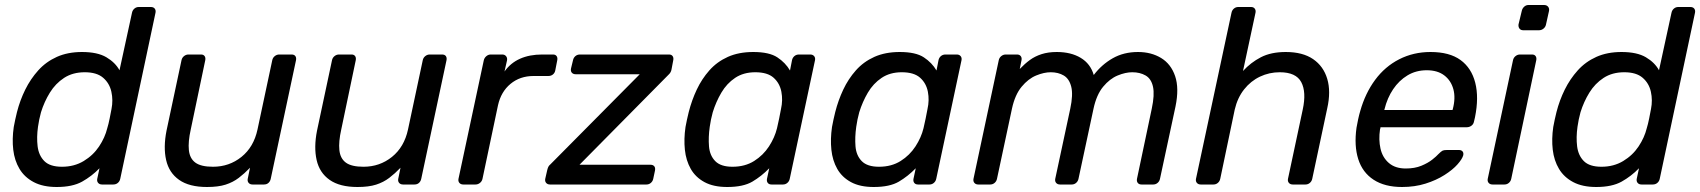

<svg xmlns="http://www.w3.org/2000/svg" viewBox="-20 -738 6801 768"><path d="M207 10Q152 10 115 -9.5Q78 -29 58 -62.5Q38 -96 33 -139Q28 -182 35 -230Q38 -246 41 -260Q44 -274 48 -290Q60 -337 81 -379.5Q102 -422 133 -456.5Q164 -491 207.5 -510.5Q251 -530 308 -530Q370 -530 405.5 -509Q441 -488 458 -457L508 -687Q510 -697 517.5 -703.5Q525 -710 535 -710H583Q594 -710 599 -703.5Q604 -697 602 -687L461 -23Q459 -13 451.5 -6.5Q444 0 433 0H388Q378 0 372.5 -6.5Q367 -13 369 -23L378 -65Q347 -33 308.5 -11.5Q270 10 207 10ZM228 -71Q277 -71 315 -94Q353 -117 376.5 -152.5Q400 -188 409 -225Q414 -241 418.5 -263.5Q423 -286 426 -302Q433 -337 425.5 -371Q418 -405 392.5 -427Q367 -449 319 -449Q271 -449 236.5 -426.5Q202 -404 179.5 -367.5Q157 -331 144 -289Q140 -274 137 -260Q134 -246 132 -231Q126 -189 130.5 -152.5Q135 -116 157.5 -93.5Q180 -71 228 -71Z M808 10Q737 10 696.5 -18.5Q656 -47 644.5 -98Q633 -149 646 -215L706 -497Q708 -507 716 -513.5Q724 -520 734 -520H784Q794 -520 798.5 -513.5Q803 -507 801 -497L743 -220Q732 -171 735.5 -137.5Q739 -104 761.5 -87.5Q784 -71 832 -71Q897 -71 946 -110.5Q995 -150 1010 -220L1069 -497Q1071 -507 1079 -513.5Q1087 -520 1097 -520H1146Q1157 -520 1161.5 -513.5Q1166 -507 1164 -497L1063 -23Q1061 -13 1054 -6.5Q1047 0 1036 0H990Q980 0 974.5 -6.5Q969 -13 971 -23L980 -67Q958 -44 935 -26.5Q912 -9 882.5 0.5Q853 10 808 10Z M1410 10Q1339 10 1298.5 -18.5Q1258 -47 1246.5 -98Q1235 -149 1248 -215L1308 -497Q1310 -507 1318 -513.5Q1326 -520 1336 -520H1386Q1396 -520 1400.5 -513.5Q1405 -507 1403 -497L1345 -220Q1334 -171 1337.5 -137.5Q1341 -104 1363.5 -87.5Q1386 -71 1434 -71Q1499 -71 1548 -110.5Q1597 -150 1612 -220L1671 -497Q1673 -507 1681 -513.5Q1689 -520 1699 -520H1748Q1759 -520 1763.5 -513.5Q1768 -507 1766 -497L1665 -23Q1663 -13 1656 -6.5Q1649 0 1638 0H1592Q1582 0 1576.5 -6.5Q1571 -13 1573 -23L1582 -67Q1560 -44 1537 -26.5Q1514 -9 1484.5 0.5Q1455 10 1410 10Z M1833 0Q1823 0 1817.5 -6.5Q1812 -13 1814 -23L1915 -496Q1917 -506 1925 -513Q1933 -520 1943 -520H1989Q1999 -520 2004.5 -513Q2010 -506 2008 -496L1998 -452Q2022 -486 2060 -503Q2098 -520 2149 -520H2192Q2202 -520 2206.5 -513.5Q2211 -507 2209 -497L2201 -456Q2199 -446 2191.5 -440Q2184 -434 2173 -434H2114Q2060 -434 2022 -402.5Q1984 -371 1972 -317L1910 -23Q1908 -13 1900 -6.5Q1892 0 1882 0Z M2180 0Q2170 0 2164.5 -6.5Q2159 -13 2161 -23L2169 -58Q2171 -66 2173.5 -71Q2176 -76 2181 -80L2539 -441H2283Q2273 -441 2267.5 -447Q2262 -453 2264 -464L2272 -497Q2274 -507 2281.5 -513.5Q2289 -520 2300 -520H2656Q2666 -520 2670.5 -513.5Q2675 -507 2673 -497L2666 -460Q2664 -448 2654 -439L2298 -79H2582Q2592 -79 2597 -73Q2602 -67 2600 -56L2593 -23Q2591 -13 2583.5 -6.5Q2576 0 2566 0Z M2889 10Q2834 10 2798 -9.5Q2762 -29 2743 -62.5Q2724 -96 2719.5 -139Q2715 -182 2722 -230Q2725 -246 2728 -260Q2731 -274 2735 -290Q2747 -337 2767 -379.5Q2787 -422 2817.5 -456.5Q2848 -491 2891.5 -510.5Q2935 -530 2993 -530Q3057 -530 3089.5 -508.5Q3122 -487 3140 -456L3148 -497Q3150 -507 3157.5 -513.5Q3165 -520 3176 -520H3221Q3231 -520 3236.5 -513.5Q3242 -507 3240 -497L3139 -23Q3137 -13 3129.5 -6.5Q3122 0 3112 0H3066Q3056 0 3051 -6.5Q3046 -13 3048 -23L3057 -65Q3026 -33 2989.5 -11.5Q2953 10 2889 10ZM2910 -71Q2960 -71 2996.5 -94Q3033 -117 3056 -152.5Q3079 -188 3088 -225Q3092 -241 3096.5 -263.5Q3101 -286 3104 -302Q3112 -337 3105.5 -371Q3099 -405 3074.5 -427Q3050 -449 3001 -449Q2954 -449 2920.5 -426.5Q2887 -404 2865.5 -367.5Q2844 -331 2831 -289Q2827 -274 2824 -260Q2821 -246 2819 -231Q2813 -189 2816 -152.5Q2819 -116 2841 -93.5Q2863 -71 2910 -71Z M3475 10Q3420 10 3384 -9.5Q3348 -29 3329 -62.5Q3310 -96 3305.5 -139Q3301 -182 3308 -230Q3311 -246 3314 -260Q3317 -274 3321 -290Q3333 -337 3353 -379.5Q3373 -422 3403.5 -456.5Q3434 -491 3477.5 -510.5Q3521 -530 3579 -530Q3643 -530 3675.5 -508.5Q3708 -487 3726 -456L3734 -497Q3736 -507 3743.5 -513.5Q3751 -520 3762 -520H3807Q3817 -520 3822.5 -513.5Q3828 -507 3826 -497L3725 -23Q3723 -13 3715.5 -6.5Q3708 0 3698 0H3652Q3642 0 3637 -6.5Q3632 -13 3634 -23L3643 -65Q3612 -33 3575.5 -11.5Q3539 10 3475 10ZM3496 -71Q3546 -71 3582.5 -94Q3619 -117 3642 -152.5Q3665 -188 3674 -225Q3678 -241 3682.5 -263.5Q3687 -286 3690 -302Q3698 -337 3691.5 -371Q3685 -405 3660.5 -427Q3636 -449 3587 -449Q3540 -449 3506.5 -426.5Q3473 -404 3451.5 -367.5Q3430 -331 3417 -289Q3413 -274 3410 -260Q3407 -246 3405 -231Q3399 -189 3402 -152.5Q3405 -116 3427 -93.5Q3449 -71 3496 -71Z M3893 0Q3883 0 3877.5 -6.5Q3872 -13 3874 -23L3975 -497Q3977 -507 3985 -513.5Q3993 -520 4003 -520H4048Q4058 -520 4063 -513.5Q4068 -507 4066 -497L4059 -462Q4079 -483 4099.5 -498Q4120 -513 4146.5 -521.5Q4173 -530 4207 -530Q4264 -530 4303 -506.5Q4342 -483 4355 -438Q4387 -480 4431 -505Q4475 -530 4532 -530Q4585 -530 4624.5 -506Q4664 -482 4680.5 -433.5Q4697 -385 4682 -312L4620 -23Q4618 -13 4610.5 -6.5Q4603 0 4593 0H4546Q4536 0 4531 -6.5Q4526 -13 4528 -23L4587 -303Q4599 -359 4592 -391Q4585 -423 4562.5 -436Q4540 -449 4509 -449Q4482 -449 4450.5 -436Q4419 -423 4392.5 -391Q4366 -359 4354 -303L4294 -23Q4292 -13 4284.5 -6.5Q4277 0 4267 0H4220Q4210 0 4204.5 -6.5Q4199 -13 4201 -23L4261 -303Q4273 -359 4265 -391Q4257 -423 4235 -436Q4213 -449 4183 -449Q4156 -449 4124.5 -436Q4093 -423 4066.5 -391Q4040 -359 4028 -304L3968 -23Q3966 -13 3958.5 -6.5Q3951 0 3941 0Z M4783 0Q4773 0 4767.5 -6.5Q4762 -13 4764 -23L4906 -687Q4908 -697 4915.5 -703.5Q4923 -710 4933 -710H4984Q4994 -710 4999 -703.5Q5004 -697 5002 -687L4952 -454Q4983 -488 5023.5 -509Q5064 -530 5123 -530Q5191 -530 5232.5 -501.5Q5274 -473 5289 -422.5Q5304 -372 5289 -305L5229 -23Q5227 -13 5219.5 -6.5Q5212 0 5202 0H5151Q5141 0 5135.5 -6.5Q5130 -13 5132 -23L5191 -300Q5206 -370 5185 -409.5Q5164 -449 5099 -449Q5057 -449 5020 -431.5Q4983 -414 4956.5 -380.5Q4930 -347 4919 -300L4861 -23Q4859 -13 4851.5 -6.5Q4844 0 4834 0Z M5588 10Q5519 10 5474.5 -19Q5430 -48 5413 -101.5Q5396 -155 5406 -227Q5408 -240 5412.5 -260.5Q5417 -281 5421 -294Q5441 -365 5480.5 -418.5Q5520 -472 5577 -501Q5634 -530 5702 -530Q5778 -530 5822 -498Q5866 -466 5881 -407Q5896 -348 5880 -269L5876 -252Q5874 -241 5865.5 -235Q5857 -229 5847 -229H5502Q5502 -228 5501.5 -225Q5501 -222 5500 -220Q5494 -179 5502 -143.5Q5510 -108 5535.5 -86Q5561 -64 5603 -64Q5639 -64 5665.5 -75Q5692 -86 5709 -99.5Q5726 -113 5733 -121Q5745 -133 5750.5 -135.5Q5756 -138 5768 -138H5816Q5825 -138 5830 -132.5Q5835 -127 5833 -117Q5829 -102 5810 -80.5Q5791 -59 5758 -38Q5725 -17 5682 -3.5Q5639 10 5588 10ZM5517 -298H5790L5791 -301Q5803 -346 5793.5 -381Q5784 -416 5757 -436.5Q5730 -457 5687 -457Q5644 -457 5610 -436.5Q5576 -416 5552.5 -381Q5529 -346 5518 -301Z M5950 0Q5940 0 5934.5 -6.5Q5929 -13 5931 -23L6032 -497Q6034 -507 6042 -513.5Q6050 -520 6060 -520H6108Q6118 -520 6122.5 -513.5Q6127 -507 6125 -497L6025 -23Q6023 -13 6015.5 -6.5Q6008 0 5998 0ZM6073 -617Q6063 -617 6058 -623.5Q6053 -630 6054 -640L6067 -694Q6069 -704 6076.5 -711Q6084 -718 6094 -718H6156Q6167 -718 6172.5 -711Q6178 -704 6176 -694L6164 -640Q6162 -630 6154 -623.5Q6146 -617 6136 -617Z M6365 10Q6310 10 6273 -9.5Q6236 -29 6216 -62.5Q6196 -96 6191 -139Q6186 -182 6193 -230Q6196 -246 6199 -260Q6202 -274 6206 -290Q6218 -337 6239 -379.5Q6260 -422 6291 -456.5Q6322 -491 6365.5 -510.5Q6409 -530 6466 -530Q6528 -530 6563.5 -509Q6599 -488 6616 -457L6666 -687Q6668 -697 6675.5 -703.5Q6683 -710 6693 -710H6741Q6752 -710 6757 -703.5Q6762 -697 6760 -687L6619 -23Q6617 -13 6609.5 -6.5Q6602 0 6591 0H6546Q6536 0 6530.5 -6.5Q6525 -13 6527 -23L6536 -65Q6505 -33 6466.5 -11.5Q6428 10 6365 10ZM6386 -71Q6435 -71 6473 -94Q6511 -117 6534.5 -152.5Q6558 -188 6567 -225Q6572 -241 6576.5 -263.5Q6581 -286 6584 -302Q6591 -337 6583.5 -371Q6576 -405 6550.5 -427Q6525 -449 6477 -449Q6429 -449 6394.5 -426.5Q6360 -404 6337.5 -367.5Q6315 -331 6302 -289Q6298 -274 6295 -260Q6292 -246 6290 -231Q6284 -189 6288.5 -152.5Q6293 -116 6315.5 -93.5Q6338 -71 6386 -71Z"/></svg>

Font: Rubik
Style: Italic
Weight: 400
Italic angle: -12°
Designer: Hubert and Fischer
Foundry: Hubert and Fischer
Version: Version 2.300;gftools[0.9.30]